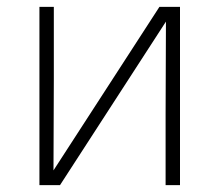

<svg xmlns="http://www.w3.org/2000/svg" viewBox="-20 -540 640 560"><path d="M95 0V-520H137V-312Q137 -245 136.5 -177.5Q136 -110 136 -43L445 -520H505V0H463V-208Q463 -275 463.5 -342.5Q464 -410 464 -477L155 0Z"/></svg>

Font: Iosevka Extralight Extended
Style: Regular
Weight: 200
Width: 7
Monospace: yes
Designer: Belleve Invis
Foundry: Belleve Invis
Version: Version 32.5.0; ttfautohint (v1.8.4)